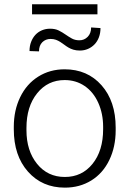

<svg xmlns="http://www.w3.org/2000/svg" viewBox="-20 -859 600 889"><path d="M43.9 0ZM43.9 -272Q43.9 -348.1 73.5 -409.2Q103 -470.2 157 -504.2Q210.9 -538.1 279.3 -538.1Q384.8 -538.1 450.2 -464.1Q515.6 -390.1 515.6 -268.1V-255.9Q515.6 -179.2 486.1 -117.9Q456.5 -56.6 402.8 -23.4Q349.1 9.8 280.3 9.8Q175.3 9.8 109.6 -64.2Q43.9 -138.2 43.9 -260.3ZM102.5 -255.9Q102.5 -161.1 151.6 -100.3Q200.7 -39.6 280.3 -39.6Q359.4 -39.6 408.4 -100.3Q457.5 -161.1 457.5 -260.7V-272Q457.5 -332.5 435.1 -382.8Q412.6 -433.1 372.1 -460.7Q331.5 -488.3 279.3 -488.3Q201.2 -488.3 151.9 -427Q102.5 -365.7 102.5 -266.6ZM445.3 -729Q445.3 -705.6 438 -686.3Q430.7 -667 417.7 -653.6Q404.8 -640.1 387.5 -632.6Q370.1 -625 350.1 -625Q333 -625 320.1 -628.9Q307.1 -632.8 296.9 -638.9Q286.6 -645 277.6 -651.9Q268.6 -658.7 259 -664.8Q249.5 -670.9 238.8 -674.8Q228 -678.7 214.4 -678.7Q191.4 -678.7 176 -663.6Q160.6 -648.4 160.6 -621.1L116.7 -622.6Q116.7 -646 124 -665Q131.3 -684.1 144 -697.8Q156.7 -711.4 174.3 -718.8Q191.9 -726.1 211.9 -726.1Q235.4 -726.1 252 -717.8Q268.6 -709.5 283.2 -699.2Q297.9 -689 312.7 -680.7Q327.6 -672.4 347.7 -672.4Q370.1 -672.4 386 -688.5Q401.9 -704.6 401.9 -731.9ZM431.2 -792.5H128.4V-839.4H431.2Z"/></svg>

Font: Roboto Light
Style: Regular
Weight: 300
Designer: Google
Version: Version 2.134; 2016; ttfautohint (v1.6)